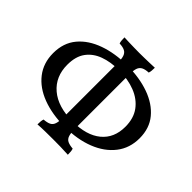

<svg xmlns="http://www.w3.org/2000/svg" viewBox="-161 -870 1064 1064"><g transform="rotate(45 371.5 -338.0)"><path d="M368 -94Q271 -94 195.5 -122.5Q120 -151 77.5 -206Q35 -261 35 -338Q35 -418 79.5 -471.5Q124 -525 201 -552.5Q278 -580 374 -580Q470 -580 545.5 -553Q621 -526 664.5 -473.5Q708 -421 708 -343Q708 -266 664.5 -210Q621 -154 544.5 -124Q468 -94 368 -94ZM380 -146Q488 -146 547.5 -195Q607 -244 607 -332Q607 -398 575 -441.5Q543 -485 487 -507Q431 -529 359 -529Q295 -529 244.5 -510.5Q194 -492 165 -452.5Q136 -413 136 -348Q136 -255 200 -200.5Q264 -146 380 -146ZM253 3Q253 -11 254 -21.5Q255 -32 258 -40Q285 -42 300 -49.5Q315 -57 321 -75.5Q327 -94 327 -127V-549Q327 -583 321 -601Q315 -619 300 -627Q285 -635 258 -636Q255 -644 254 -655Q253 -666 253 -679Q272 -678 291.5 -677.5Q311 -677 331.5 -676.5Q352 -676 372 -676Q393 -676 412.5 -676.5Q432 -677 451.5 -677.5Q471 -678 491 -679Q491 -666 490 -655Q489 -644 486 -636Q460 -635 444.5 -627Q429 -619 423 -601Q417 -583 417 -549V-127Q417 -94 423 -75.5Q429 -57 444.5 -49.5Q460 -42 486 -40Q489 -32 490 -21.5Q491 -11 491 3Q461 1 430.5 0.5Q400 0 372 0Q344 0 311.5 0.5Q279 1 253 3Z"/></g></svg>

Font: Vollkorn
Style: Regular
Weight: 400
Designer: Friedrich Althausen
Foundry: Friedrich Althausen
Version: Version 5.001